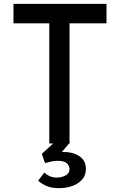

<svg xmlns="http://www.w3.org/2000/svg" viewBox="-20 -745 622 997"><path d="M50 -725H533V-624H341V0H236V-624H50ZM210 151Q221 162 237.5 169.5Q254 177 275 177Q300 177 320.5 166Q341 155 341 133Q341 117 327.5 103.5Q314 90 279 90Q263 90 245 94Q227 98 214 102L197 54L266 -9L344 -6L271 79L249 54Q260 49 274.5 47Q289 45 303 44Q357 43 391.5 65.5Q426 88 426 132Q426 166 406 188Q386 210 354.5 221Q323 232 286 232Q247 232 221 220.5Q195 209 178 193Z"/></svg>

Font: Reem Kufi Fun
Style: Regular
Weight: 400
Designer: Khaled Hosny
Version: Version 1.005